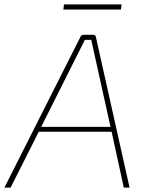

<svg xmlns="http://www.w3.org/2000/svg" viewBox="-41 -847 660 867"><path d="M505 -804H245L248 -827H508ZM463 -252H134L7 0H-21L323 -682Q327 -690 336 -690H379Q390 -690 392 -680L544 0H518ZM458 -274 383 -613Q374 -655 371 -667H342Q337 -657 328 -638.5Q319 -620 314 -611L145 -274Z"/></svg>

Font: Ezarion Thin
Style: Italic
Weight: 250
Italic angle: -8°
Designer: Natanael Gama
Version: Version 1.001;PS 001.001;hotconv 1.0.70;makeotf.lib2.5.58329